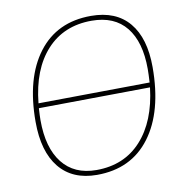

<svg xmlns="http://www.w3.org/2000/svg" viewBox="-75 -712 749 788"><g transform="rotate(-10 299.5 -318.5)"><path d="M355 -642Q459 -642 513.5 -577Q568 -512 568 -391Q568 -206 489 -100.5Q410 5 267 5Q165 5 110.5 -62Q56 -129 56 -253Q56 -435 134.5 -538.5Q213 -642 355 -642ZM354 -622Q238 -622 166.5 -544Q95 -466 81 -326L545 -331Q547 -367 547 -387Q547 -500 498 -561Q449 -622 354 -622ZM77 -256Q77 -141 126.5 -78Q176 -15 268 -15Q384 -15 455.5 -93.5Q527 -172 543 -311L79 -306Q77 -274 77 -256Z"/></g></svg>

Font: Alegreya Sans SC Thin
Style: Italic
Weight: 100
Italic angle: -7°
Designer: Juan Pablo del Peral
Foundry: Huerta Tipografica
Version: Version 2.007